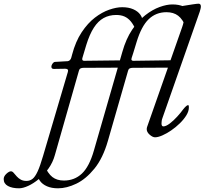

<svg xmlns="http://www.w3.org/2000/svg" viewBox="-214 -729 1107 1039"><path d="M100 290Q65 290 40 279Q15 268 2 249.5Q-11 231 -11 211L25 164Q45 210 69.5 229Q94 248 132 248Q189 248 229 210.5Q269 173 294 86L448 -448Q468 -519 501 -568Q534 -617 572.5 -647Q611 -677 649.5 -691Q688 -705 719 -705Q754 -705 779 -694Q804 -683 817 -665Q830 -647 830 -626L794 -579Q775 -625 750 -644Q725 -663 687 -663Q630 -663 590.5 -625Q551 -587 525 -501Q513 -461 507 -442Q501 -423 499 -417.5Q497 -412 497 -409Q497 -404 500 -402Q503 -400 507 -400L720 -403Q727 -403 727 -392Q727 -388 723.5 -381Q720 -374 713.5 -368.5Q707 -363 698 -363L504 -362Q494 -362 487.5 -358.5Q481 -355 479 -346L370 33Q343 127 297 183.5Q251 240 199 265Q147 290 100 290ZM-111 290Q-148 290 -171 277.5Q-194 265 -194 240Q-194 225 -179.5 211.5Q-165 198 -155 198Q-147 198 -140 206.5Q-133 215 -123 226Q-114 236 -101.5 243Q-89 250 -71 250Q-52 250 -38 239Q-24 228 -10.5 199Q3 170 19 115L153 -339Q159 -357 139 -357L77 -356Q70 -356 67 -359.5Q64 -363 64 -368Q64 -376 70 -384.5Q76 -393 83 -394L153 -398Q160 -399 165 -404.5Q170 -410 172 -418L176 -433Q195 -505 228 -554.5Q261 -604 299.5 -633.5Q338 -663 377 -676.5Q416 -690 447 -690Q482 -690 507 -679Q532 -668 545 -650Q558 -632 558 -611L522 -564Q509 -595 494 -613Q479 -631 460 -639.5Q441 -648 415 -648Q377 -648 347 -631.5Q317 -615 294 -579.5Q271 -544 253 -486Q241 -446 236.5 -431Q232 -416 231.5 -414Q231 -412 231 -409Q231 -404 234 -402Q237 -400 241 -400L492 -403Q499 -403 499 -392Q499 -388 495.5 -381Q492 -374 485.5 -368.5Q479 -363 470 -363L238 -362Q228 -362 221.5 -358.5Q215 -355 213 -346L83 110Q72 150 48.5 183Q25 216 -4 240Q-33 264 -61.5 277Q-90 290 -111 290ZM625 14Q612 14 596 0Q580 -14 580 -30Q580 -36 582 -42L772 -583Q777 -597 779.5 -610Q782 -623 782 -636Q782 -645 772.5 -653Q763 -661 749 -664Q739 -666 733 -669.5Q727 -673 727 -677Q727 -680 727.5 -682Q728 -684 729.5 -686Q731 -688 733 -688Q752 -693 779 -697.5Q806 -702 829.5 -705.5Q853 -709 861 -709Q866 -709 869.5 -705.5Q873 -702 873 -694Q873 -688 871 -680.5Q869 -673 867 -666L665 -90Q662 -82 661 -74.5Q660 -67 660 -61Q660 -45 670 -45Q684 -45 704.5 -60.5Q725 -76 745 -98Q765 -120 777 -137Q783 -145 791 -152.5Q799 -160 803 -160Q807 -160 807.5 -156.5Q808 -153 808 -147Q808 -127 794.5 -105Q781 -83 759 -61.5Q737 -40 712 -23Q687 -6 664 4Q641 14 625 14Z"/></svg>

Font: EB Garamond
Style: Italic
Weight: 400
Italic angle: -17.2°
Designer: Georg Duffner and Octavio Pardo
Foundry: Georg Duffner
Version: Version 1.001